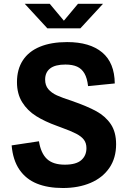

<svg xmlns="http://www.w3.org/2000/svg" viewBox="-20 -959 660 992"><path d="M317.9 -625.5Q264.8 -625.5 239 -605.3Q213.2 -585.2 213.2 -547.8Q213.2 -517.8 229.6 -498.4Q246.1 -479 273.8 -466.3Q301.6 -453.7 351.6 -437.7L352.8 -437.1Q430.2 -410.3 477.6 -384.4Q525 -358.4 552.5 -317.5Q579.9 -276.6 579.9 -213.8Q579.9 -142.5 545 -91.5Q510.1 -40.6 447.8 -14.1Q385.6 12.4 304.9 12.4Q227.1 12.4 170.7 -10.4Q114.3 -33.2 80.5 -82.3Q46.8 -131.3 40.1 -207.8L181.2 -229.1Q191.2 -167.1 222.6 -137.7Q254 -108.2 314.9 -108.2Q373.2 -108.2 399.9 -131.6Q426.6 -154.9 426.6 -193.7Q426.6 -219.6 413.6 -236.9Q400.7 -254.2 373.2 -268.4Q345.7 -282.6 293.6 -301.4L274.8 -308.4Q211.8 -331 166.7 -359.2Q121.7 -387.4 94.7 -430.8Q67.7 -474.1 67.7 -534.7Q67.7 -600.8 98 -647.2Q128.3 -693.7 186.4 -717.6Q244.5 -741.6 326.8 -741.6Q444 -741.6 507.9 -688.2Q571.8 -634.9 573 -527.8L435 -514.1Q430.4 -555.2 416.4 -579.5Q402.4 -603.8 378.4 -614.7Q354.4 -625.5 317.9 -625.5ZM224.8 -812.5H395.2L512.2 -939.4H383L310 -852.1L237 -939.4H107.8Z"/></svg>

Font: Monaspace Neon Var
Style: Regular
Weight: 400
Designer: Riley Cran and the Lettermatic Team
Version: Version 1.000 (Monaspace Neon Var)